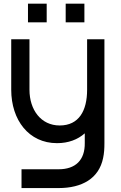

<svg xmlns="http://www.w3.org/2000/svg" viewBox="-20 -750 648 1026"><path d="M40 -270.5C40 -108.5 134 15 284.5 15C345.5 15 395 -4 433 -37.5V13.5C434.5 106.5 382.5 154.5 293.5 154.5H95V255H292.5C418.5 255 508.5 204 531 94.5C536.5 69 538 43.5 538 14.5V-540H445.5V-270.5C445.5 -158.5 402 -79.5 299 -79.5C198.5 -79.5 137.5 -163.5 137.5 -270.5V-540H40ZM129.5 -630.5H229.5V-730.5H129.5ZM331 -630.5H431V-730.5H331Z"/></svg>

Font: Eudonet SemiBold
Style: Regular
Weight: 600
Designer: Mikhail Sharanda
Foundry: Mikhail Sharanda
Version: Version 4.503;Glyphs 3.1.2 (3151)